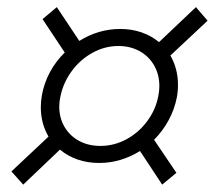

<svg xmlns="http://www.w3.org/2000/svg" viewBox="-20 -596 596 533"><path d="M146.5 -180.7 44.4 -83.5 11.7 -120.1 114.7 -216.8Q93.3 -253.4 93.3 -298.3Q93.3 -314.5 96.2 -331.1Q102.1 -364.7 118.4 -395.3Q134.8 -425.8 159.7 -450.2L98.1 -543L137.7 -576.2L200.2 -482.4Q253.4 -515.6 314 -515.6Q345.7 -515.6 373 -506.1Q400.4 -496.6 421.4 -479L523.9 -576.2L556.2 -538.6L453.1 -441.9Q474.1 -404.8 474.1 -360.4Q474.1 -341.8 470.7 -324.7Q464.4 -292.5 448.2 -262.5Q432.1 -232.4 407.7 -208L469.7 -116.2L430.2 -83.5L368.7 -176.8Q314.9 -143.6 255.4 -143.6Q223.1 -143.6 195.6 -153.1Q168 -162.6 146.5 -180.7ZM419.4 -329.1Q422.4 -343.8 422.4 -356.9Q422.4 -388.7 408 -414.1Q393.6 -439.5 367.7 -453.9Q341.8 -468.3 308.6 -468.3Q271 -468.3 236.8 -449.5Q202.6 -430.7 179 -398.4Q155.3 -366.2 147.5 -327.1Q144.5 -313.5 144.5 -300.3Q144.5 -268.6 159.2 -243.7Q173.8 -218.8 199.7 -204.8Q225.6 -190.9 258.8 -190.9Q296.4 -190.9 330.6 -209.2Q364.7 -227.5 388.4 -259.3Q412.1 -291 419.4 -329.1Z"/></svg>

Font: Reddit Sans Fudge Light Italic
Style: Regular
Weight: 300
Italic angle: -11.25°
Designer: Stephen Hutchings
Version: Version 1.013